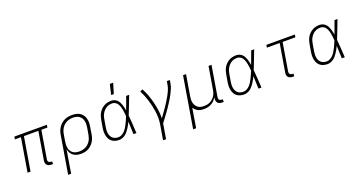

<svg xmlns="http://www.w3.org/2000/svg" viewBox="-46 -1565 4891 2598"><g transform="rotate(-20 2400.0 -266.5)"><path d="M461 8H440Q422 8 404.5 3Q387 -2 375.5 -14.5Q364 -27 361 -45Q358 -63 361 -81L428 -482H220L140 0H97L177 -482H90L96 -520H564L558 -482H471L404 -81Q402 -71 403.5 -61Q405 -51 411.5 -44Q418 -37 427.5 -33.5Q437 -30 447 -30H462Z M603 215 693 -326Q697 -353 706.5 -379.5Q716 -406 732 -430.5Q748 -455 770 -474.5Q792 -494 819 -506.5Q846 -519 873.5 -523.5Q901 -528 928 -528Q958 -528 987 -522Q1016 -516 1039.5 -501Q1063 -486 1079.5 -463Q1096 -440 1103.5 -412Q1111 -384 1111 -354.5Q1111 -325 1105 -294L1089 -194Q1085 -168 1076.5 -142Q1068 -116 1053 -92Q1038 -68 1017 -48Q996 -28 971.5 -15Q947 -2 920 3Q893 8 866 8Q836 8 808 1Q780 -6 757.5 -22.5Q735 -39 720.5 -64Q706 -89 701 -117L646 215ZM854 -30Q876 -30 899 -34.5Q922 -39 944 -49.5Q966 -60 984 -76.5Q1002 -93 1015 -113.5Q1028 -134 1035.5 -156Q1043 -178 1047 -201L1064 -301Q1068 -325 1068 -348.5Q1068 -372 1063 -394Q1058 -416 1046 -435Q1034 -454 1015.5 -466.5Q997 -479 974.5 -484.5Q952 -490 928 -490Q906 -490 882.5 -485.5Q859 -481 837.5 -470.5Q816 -460 797.5 -443.5Q779 -427 766.5 -406.5Q754 -386 746 -364Q738 -342 735 -319L719 -223Q715 -199 714.5 -175Q714 -151 718.5 -128.5Q723 -106 735 -86.5Q747 -67 765.5 -54Q784 -41 807 -35.5Q830 -30 854 -30Z M1416 8Q1387 8 1360.5 1Q1334 -6 1312.5 -22Q1291 -38 1278 -62Q1265 -86 1259.5 -113Q1254 -140 1254.5 -168.5Q1255 -197 1260 -226L1277 -326Q1281 -351 1289 -377Q1297 -403 1310.5 -426.5Q1324 -450 1344.5 -470Q1365 -490 1389 -503.5Q1413 -517 1439.5 -522.5Q1466 -528 1491 -528Q1515 -528 1536 -520Q1557 -512 1573.5 -497Q1590 -482 1600.5 -462.5Q1611 -443 1618 -422Q1625 -401 1630 -379Q1635 -357 1638 -335Q1656 -381 1672.5 -427.5Q1689 -474 1706 -520H1749Q1723 -454 1698.5 -388Q1674 -322 1647 -257Q1654 -193 1657 -128.5Q1660 -64 1665 0H1622Q1620 -46 1618.5 -91.5Q1617 -137 1615 -182Q1605 -161 1593.5 -139.5Q1582 -118 1568.5 -97.5Q1555 -77 1539.5 -58Q1524 -39 1504.5 -24Q1485 -9 1462 -0.5Q1439 8 1416 8ZM1417 -30Q1442 -30 1466.5 -43Q1491 -56 1509.5 -76Q1528 -96 1542 -119Q1556 -142 1568 -166Q1580 -190 1590.5 -214Q1601 -238 1611 -263Q1609 -287 1606.5 -311Q1604 -335 1600 -358Q1596 -381 1588.5 -403.5Q1581 -426 1569 -445.5Q1557 -465 1536.5 -477.5Q1516 -490 1492 -490Q1471 -490 1449 -485Q1427 -480 1407.5 -468Q1388 -456 1372.5 -439Q1357 -422 1346 -402.5Q1335 -383 1328.5 -362Q1322 -341 1319 -319L1302 -219Q1298 -197 1297 -174.5Q1296 -152 1299.5 -130.5Q1303 -109 1312 -90Q1321 -71 1336.5 -57Q1352 -43 1373 -36.5Q1394 -30 1417 -30ZM1519 -600 1554 -748H1602L1557 -600Z M1970 215 2007 -6Q2014 -52 2013.5 -96.5Q2013 -141 2007 -184.5Q2001 -228 1991.5 -270Q1982 -312 1969.5 -353Q1957 -394 1941 -433.5Q1925 -473 1906 -510L1943 -528Q1971 -477 1991 -422Q2011 -367 2025.5 -309.5Q2040 -252 2049 -192Q2058 -132 2056 -70Q2079 -101 2102 -133Q2125 -165 2147 -197Q2169 -229 2189 -261.5Q2209 -294 2228 -328Q2247 -362 2262 -397Q2277 -432 2283 -468L2292 -520H2335L2326 -468Q2321 -436 2307.5 -404.5Q2294 -373 2279 -342.5Q2264 -312 2246.5 -283Q2229 -254 2210 -225Q2191 -196 2172 -167.5Q2153 -139 2132 -111Q2111 -83 2090.5 -55Q2070 -27 2049 0L2013 215Z M2403 215 2525 -520H2568L2518 -219Q2514 -196 2513 -172.5Q2512 -149 2517.5 -127Q2523 -105 2534.5 -86Q2546 -67 2564 -54Q2582 -41 2604 -35.5Q2626 -30 2650 -30Q2672 -30 2694 -34Q2716 -38 2737 -48.5Q2758 -59 2776.5 -75.5Q2795 -92 2807.5 -111.5Q2820 -131 2827.5 -153Q2835 -175 2838 -197L2892 -520H2935L2862 -81Q2860 -71 2861.5 -61Q2863 -51 2869 -44Q2875 -37 2884.5 -33.5Q2894 -30 2904 -30H2919V8H2897Q2879 8 2862 3Q2845 -2 2833.5 -14.5Q2822 -27 2819 -45Q2816 -63 2819 -81L2822 -97Q2808 -72 2787.5 -51Q2767 -30 2742 -16.5Q2717 -3 2689.5 2.5Q2662 8 2636 8Q2613 8 2592 4.5Q2571 1 2552 -8.5Q2533 -18 2517.5 -32.5Q2502 -47 2492 -65L2446 215Z M3216 8Q3187 8 3160.5 1Q3134 -6 3112.5 -22Q3091 -38 3078 -62Q3065 -86 3059.5 -113Q3054 -140 3054.5 -168.5Q3055 -197 3060 -226L3077 -326Q3081 -351 3089 -377Q3097 -403 3110.5 -426.5Q3124 -450 3144.5 -470Q3165 -490 3189 -503.5Q3213 -517 3239.5 -522.5Q3266 -528 3291 -528Q3315 -528 3336 -520Q3357 -512 3373.5 -497Q3390 -482 3400.5 -462.5Q3411 -443 3418 -422Q3425 -401 3430 -379Q3435 -357 3438 -335Q3456 -381 3472.5 -427.5Q3489 -474 3506 -520H3549Q3523 -454 3498.5 -388Q3474 -322 3447 -257Q3454 -193 3457 -128.5Q3460 -64 3465 0H3422Q3420 -46 3418.5 -91.5Q3417 -137 3415 -182Q3405 -161 3393.5 -139.5Q3382 -118 3368.5 -97.5Q3355 -77 3339.5 -58Q3324 -39 3304.5 -24Q3285 -9 3262 -0.5Q3239 8 3216 8ZM3217 -30Q3242 -30 3266.5 -43Q3291 -56 3309.5 -76Q3328 -96 3342 -119Q3356 -142 3368 -166Q3380 -190 3390.5 -214Q3401 -238 3411 -263Q3409 -287 3406.5 -311Q3404 -335 3400 -358Q3396 -381 3388.5 -403.5Q3381 -426 3369 -445.5Q3357 -465 3336.5 -477.5Q3316 -490 3292 -490Q3271 -490 3249 -485Q3227 -480 3207.5 -468Q3188 -456 3172.5 -439Q3157 -422 3146 -402.5Q3135 -383 3128.5 -362Q3122 -341 3119 -319L3102 -219Q3098 -197 3097 -174.5Q3096 -152 3099.5 -130.5Q3103 -109 3112 -90Q3121 -71 3136.5 -57Q3152 -43 3173 -36.5Q3194 -30 3217 -30Z M3935 8H3914Q3896 8 3879 3Q3862 -2 3850 -14.5Q3838 -27 3835.5 -45Q3833 -63 3836 -81L3903 -482H3719L3725 -520H4135L4129 -482H3945L3878 -81Q3876 -71 3878 -61Q3880 -51 3886 -44Q3892 -37 3901.5 -33.5Q3911 -30 3921 -30H3936Z M4416 8Q4387 8 4360.5 1Q4334 -6 4312.5 -22Q4291 -38 4278 -62Q4265 -86 4259.5 -113Q4254 -140 4254.5 -168.5Q4255 -197 4260 -226L4277 -326Q4281 -351 4289 -377Q4297 -403 4310.5 -426.5Q4324 -450 4344.5 -470Q4365 -490 4389 -503.5Q4413 -517 4439.5 -522.5Q4466 -528 4491 -528Q4515 -528 4536 -520Q4557 -512 4573.5 -497Q4590 -482 4600.5 -462.5Q4611 -443 4618 -422Q4625 -401 4630 -379Q4635 -357 4638 -335Q4656 -381 4672.5 -427.5Q4689 -474 4706 -520H4749Q4723 -454 4698.5 -388Q4674 -322 4647 -257Q4654 -193 4657 -128.5Q4660 -64 4665 0H4622Q4620 -46 4618.5 -91.5Q4617 -137 4615 -182Q4605 -161 4593.5 -139.5Q4582 -118 4568.5 -97.5Q4555 -77 4539.5 -58Q4524 -39 4504.5 -24Q4485 -9 4462 -0.5Q4439 8 4416 8ZM4417 -30Q4442 -30 4466.5 -43Q4491 -56 4509.5 -76Q4528 -96 4542 -119Q4556 -142 4568 -166Q4580 -190 4590.5 -214Q4601 -238 4611 -263Q4609 -287 4606.5 -311Q4604 -335 4600 -358Q4596 -381 4588.5 -403.5Q4581 -426 4569 -445.5Q4557 -465 4536.5 -477.5Q4516 -490 4492 -490Q4471 -490 4449 -485Q4427 -480 4407.5 -468Q4388 -456 4372.5 -439Q4357 -422 4346 -402.5Q4335 -383 4328.5 -362Q4322 -341 4319 -319L4302 -219Q4298 -197 4297 -174.5Q4296 -152 4299.5 -130.5Q4303 -109 4312 -90Q4321 -71 4336.5 -57Q4352 -43 4373 -36.5Q4394 -30 4417 -30Z"/></g></svg>

Font: Iosevka Aile Extralight
Style: Italic
Weight: 200
Italic angle: -9°
Designer: Belleve Invis
Foundry: Belleve Invis
Version: Version 31.1.0; ttfautohint (v1.8.4)